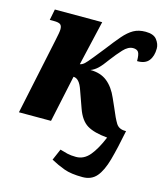

<svg xmlns="http://www.w3.org/2000/svg" viewBox="-115 -633 815 948"><g transform="rotate(15 293.0 -159.0)"><path d="M396 228Q337 228 301.5 215Q266 202 231 183L256 125Q275 131 294 135.5Q313 140 339 140Q379 140 408 105.5Q437 71 463 8Q395 2 359.5 -19.5Q324 -41 304 -98L273 -185Q255 -239 225 -239L174 0H10L92 -389Q102 -434 102 -449Q102 -466 93.5 -473Q85 -480 60 -480H39L50 -536H292L239 -307Q250 -309 260.5 -318Q271 -327 295 -357L339 -412Q374 -458 399.5 -487.5Q425 -517 450.5 -531.5Q476 -546 512 -546Q553 -546 569.5 -524.5Q586 -503 586 -480Q586 -441 567.5 -417.5Q549 -394 508 -395Q508 -430 500 -441Q492 -452 473 -452Q448 -452 423.5 -425.5Q399 -399 375 -367Q350 -332 333 -316Q316 -300 297 -293Q349 -293 383 -266Q417 -239 439 -188L459 -143Q479 -94 493.5 -70.5Q508 -47 540 -47H545Q527 45 510 106Q493 167 467 197.5Q441 228 396 228Z"/></g></svg>

Font: Noto Serif SemiCondensed ExtraBold
Style: Italic
Weight: 800
Width: 4
Italic angle: -12°
Designer: Monotype Design Team
Foundry: Monotype Imaging Inc.
Version: Version 2.014; ttfautohint (v1.8.4.7-5d5b)